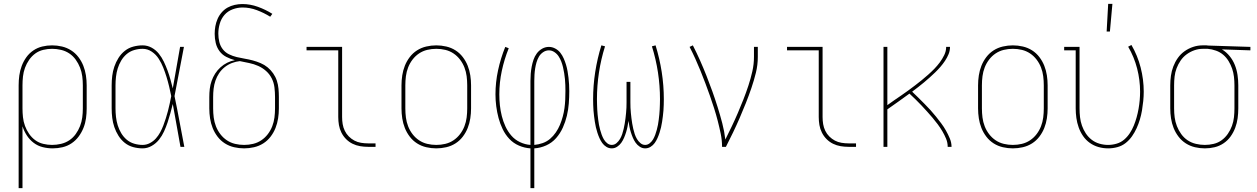

<svg xmlns="http://www.w3.org/2000/svg" viewBox="-20 -764 6540 999"><path d="M77 215V-320Q77 -346 80.5 -371.5Q84 -397 93 -421Q102 -445 117 -466Q132 -487 153.5 -501.5Q175 -516 200 -522Q225 -528 251 -528Q277 -528 302.5 -522Q328 -516 350 -502Q372 -488 388 -467Q404 -446 413.5 -422Q423 -398 427 -372Q431 -346 431 -320V-200Q431 -174 427.5 -148.5Q424 -123 414.5 -99Q405 -75 389.5 -54Q374 -33 352.5 -18.5Q331 -4 305.5 2Q280 8 254 8Q228 8 202 1.5Q176 -5 155 -21Q134 -37 119.5 -59.5Q105 -82 97 -107V215ZM251 -10Q274 -10 297.5 -15.5Q321 -21 340.5 -34Q360 -47 374 -66.5Q388 -86 396.5 -108Q405 -130 408 -153Q411 -176 411 -200V-320Q411 -344 408 -367Q405 -390 396.5 -412Q388 -434 374 -453.5Q360 -473 340.5 -486Q321 -499 297.5 -504.5Q274 -510 251 -510Q228 -510 205 -504.5Q182 -499 163.5 -485.5Q145 -472 131.5 -452.5Q118 -433 110 -411Q102 -389 99.5 -366Q97 -343 97 -320V-200Q97 -177 99.5 -154Q102 -131 110 -109Q118 -87 131.5 -67.5Q145 -48 163.5 -34.5Q182 -21 205 -15.5Q228 -10 251 -10Z M722 8Q698 8 673.5 1.5Q649 -5 629.5 -20.5Q610 -36 596.5 -57.5Q583 -79 575 -102.5Q567 -126 564 -150.5Q561 -175 561 -200V-320Q561 -345 564 -369.5Q567 -394 575 -417.5Q583 -441 596.5 -462.5Q610 -484 629.5 -499.5Q649 -515 673.5 -521.5Q698 -528 722 -528Q747 -528 769 -516Q791 -504 806.5 -484.5Q822 -465 832.5 -443Q843 -421 851.5 -398Q860 -375 866.5 -351.5Q873 -328 879 -304Q889 -358 898 -412Q907 -466 917 -520H937Q924 -456 912.5 -392Q901 -328 888 -264Q902 -198 914 -132Q926 -66 939 0H919Q909 -56 899 -112Q889 -168 879 -223Q873 -199 866.5 -175Q860 -151 852 -127Q844 -103 833.5 -80Q823 -57 807.5 -37.5Q792 -18 769.5 -5Q747 8 722 8ZM722 -10Q742 -10 760 -19.5Q778 -29 791 -43.5Q804 -58 813.5 -75.5Q823 -93 830 -111.5Q837 -130 843 -149Q849 -168 854 -187Q859 -206 863 -225Q867 -244 871 -264Q866 -289 860 -314Q854 -339 846.5 -363.5Q839 -388 829.5 -412Q820 -436 806 -458Q792 -480 770 -495Q748 -510 722 -510Q700 -510 678 -503.5Q656 -497 639 -482.5Q622 -468 610.5 -448.5Q599 -429 592.5 -408Q586 -387 583.5 -364.5Q581 -342 581 -320V-200Q581 -178 583.5 -155.5Q586 -133 592.5 -112Q599 -91 610.5 -71.5Q622 -52 639 -37.5Q656 -23 678 -16.5Q700 -10 722 -10Z M1250 8Q1224 8 1198 2Q1172 -4 1150 -18Q1128 -32 1112 -53Q1096 -74 1086.5 -98Q1077 -122 1073 -148Q1069 -174 1069 -200V-259Q1069 -281 1071.5 -302Q1074 -323 1081 -343Q1088 -363 1099.5 -381Q1111 -399 1127 -413.5Q1143 -428 1162 -437.5Q1181 -447 1202 -451Q1179 -457 1157.5 -468Q1136 -479 1122 -498Q1108 -517 1102.5 -540.5Q1097 -564 1097 -588Q1097 -608 1100.5 -627.5Q1104 -647 1112 -665.5Q1120 -684 1133.5 -699.5Q1147 -715 1164 -724.5Q1181 -734 1201 -738.5Q1221 -743 1241 -743Q1282 -743 1322 -728.5Q1362 -714 1397 -692L1386 -677Q1354 -697 1317 -711Q1280 -725 1242 -725Q1216 -725 1190.5 -715.5Q1165 -706 1148 -686.5Q1131 -667 1123.5 -641Q1116 -615 1116 -589Q1116 -567 1121 -546Q1126 -525 1139 -508Q1152 -491 1171.5 -481.5Q1191 -472 1212 -467Q1233 -462 1254 -458.5Q1275 -455 1295.5 -449.5Q1316 -444 1336 -435.5Q1356 -427 1372.5 -413.5Q1389 -400 1401.5 -382Q1414 -364 1420.5 -344Q1427 -324 1429 -302.5Q1431 -281 1431 -259V-200Q1431 -174 1427 -148Q1423 -122 1413.5 -98Q1404 -74 1388 -53Q1372 -32 1350 -18Q1328 -4 1302 2Q1276 8 1250 8ZM1250 -10Q1274 -10 1297 -15.5Q1320 -21 1339.5 -34Q1359 -47 1373.5 -66Q1388 -85 1396.5 -107Q1405 -129 1408 -152.5Q1411 -176 1411 -200V-259Q1411 -284 1408 -309Q1405 -334 1394 -356Q1383 -378 1364.5 -394.5Q1346 -411 1323.5 -421Q1301 -431 1276.5 -436Q1252 -441 1228 -446Q1207 -444 1186.5 -436Q1166 -428 1149 -414.5Q1132 -401 1120 -383Q1108 -365 1101 -344.5Q1094 -324 1091.5 -302.5Q1089 -281 1089 -259V-200Q1089 -176 1092 -152.5Q1095 -129 1103.5 -107Q1112 -85 1126.5 -66Q1141 -47 1160.5 -34Q1180 -21 1203 -15.5Q1226 -10 1250 -10Z M1895 0Q1874 0 1853.5 -3.5Q1833 -7 1814.5 -16Q1796 -25 1781 -40Q1766 -55 1756.5 -74Q1747 -93 1743.5 -113.5Q1740 -134 1740 -155V-502H1575V-520H1760V-155Q1760 -136 1763 -118Q1766 -100 1774 -83.5Q1782 -67 1795 -54Q1808 -41 1824 -32.5Q1840 -24 1858.5 -21Q1877 -18 1895 -18H1934V0Z M2250 8Q2224 8 2198 2Q2172 -4 2150 -18Q2128 -32 2112 -53Q2096 -74 2086.5 -98Q2077 -122 2073 -148Q2069 -174 2069 -200V-320Q2069 -346 2073 -372Q2077 -398 2086.5 -422Q2096 -446 2112 -467Q2128 -488 2150 -502Q2172 -516 2198 -522Q2224 -528 2250 -528Q2276 -528 2302 -522Q2328 -516 2350 -502Q2372 -488 2388 -467Q2404 -446 2413.5 -422Q2423 -398 2427 -372Q2431 -346 2431 -320V-200Q2431 -174 2427 -148Q2423 -122 2413.5 -98Q2404 -74 2388 -53Q2372 -32 2350 -18Q2328 -4 2302 2Q2276 8 2250 8ZM2250 -10Q2274 -10 2297 -15.5Q2320 -21 2339.5 -34Q2359 -47 2373.5 -66Q2388 -85 2396.5 -107Q2405 -129 2408 -152.5Q2411 -176 2411 -200V-320Q2411 -344 2408 -367.5Q2405 -391 2396.5 -413Q2388 -435 2373.5 -454Q2359 -473 2339.5 -486Q2320 -499 2297 -504.5Q2274 -510 2250 -510Q2226 -510 2203 -504.5Q2180 -499 2160.5 -486Q2141 -473 2126.5 -454Q2112 -435 2103.5 -413Q2095 -391 2092 -367.5Q2089 -344 2089 -320V-200Q2089 -176 2092 -152.5Q2095 -129 2103.5 -107Q2112 -85 2126.5 -66Q2141 -47 2160.5 -34Q2180 -21 2203 -15.5Q2226 -10 2250 -10Z M2740 215V8Q2709 6 2680 -6.5Q2651 -19 2630 -41.5Q2609 -64 2595.5 -92Q2582 -120 2574 -150Q2566 -180 2562 -211Q2558 -242 2558 -273Q2558 -336 2571.5 -398.5Q2585 -461 2609 -520L2627 -513Q2604 -456 2591 -395.5Q2578 -335 2578 -273Q2578 -244 2581 -216Q2584 -188 2591 -160Q2598 -132 2610 -106Q2622 -80 2640.5 -58.5Q2659 -37 2685.5 -24.5Q2712 -12 2740 -10V-343Q2740 -362 2741.5 -380.5Q2743 -399 2746.5 -417.5Q2750 -436 2756 -453.5Q2762 -471 2773 -486Q2784 -501 2800.5 -510.5Q2817 -520 2836 -520Q2853 -520 2869 -511.5Q2885 -503 2895.5 -489.5Q2906 -476 2913 -460Q2920 -444 2925 -427.5Q2930 -411 2933 -394Q2936 -377 2938 -359.5Q2940 -342 2941 -324.5Q2942 -307 2942 -290Q2942 -258 2939.5 -225.5Q2937 -193 2929.5 -161.5Q2922 -130 2908.5 -100Q2895 -70 2873.5 -45.5Q2852 -21 2822 -7.5Q2792 6 2760 8V215ZM2760 -10Q2782 -12 2803.5 -19.5Q2825 -27 2842 -41.5Q2859 -56 2872 -75Q2885 -94 2893.5 -114.5Q2902 -135 2908 -157Q2914 -179 2917 -201Q2920 -223 2921 -245.5Q2922 -268 2922 -291Q2922 -306 2921.5 -321.5Q2921 -337 2919.5 -352.5Q2918 -368 2915.5 -383.5Q2913 -399 2909.5 -414Q2906 -429 2900.5 -443.5Q2895 -458 2886.5 -471Q2878 -484 2864.5 -493Q2851 -502 2836 -502Q2820 -502 2806 -492.5Q2792 -483 2784 -469Q2776 -455 2771.5 -439.5Q2767 -424 2764.5 -408Q2762 -392 2761 -375.5Q2760 -359 2760 -343Z M3163 8Q3148 8 3135 0Q3122 -8 3113.5 -20Q3105 -32 3099 -45.5Q3093 -59 3088.5 -73Q3084 -87 3080.5 -101.5Q3077 -116 3075 -130.5Q3073 -145 3071 -159.5Q3069 -174 3068 -189Q3067 -204 3066.5 -218.5Q3066 -233 3066 -248Q3066 -319 3077 -389.5Q3088 -460 3109 -528L3128 -523Q3107 -456 3096.5 -387Q3086 -318 3086 -248Q3086 -234 3086.5 -221Q3087 -208 3087.5 -194.5Q3088 -181 3089.5 -168Q3091 -155 3092.5 -141.5Q3094 -128 3096.5 -115Q3099 -102 3102.5 -89Q3106 -76 3110.5 -63.5Q3115 -51 3121.5 -39.5Q3128 -28 3139 -19Q3150 -10 3163 -10Q3177 -10 3188 -19.5Q3199 -29 3206 -41Q3213 -53 3217.5 -66.5Q3222 -80 3225 -93.5Q3228 -107 3230.5 -121Q3233 -135 3234.5 -148.5Q3236 -162 3237.5 -176Q3239 -190 3239.5 -204Q3240 -218 3240 -232Q3240 -246 3240 -260V-338H3260V-260Q3260 -246 3260 -232Q3260 -218 3260.5 -204Q3261 -190 3262.5 -176Q3264 -162 3265.5 -148.5Q3267 -135 3269.5 -121Q3272 -107 3275 -93.5Q3278 -80 3282.5 -66.5Q3287 -53 3294 -41Q3301 -29 3312 -19.5Q3323 -10 3337 -10Q3350 -10 3361 -19Q3372 -28 3378.5 -39.5Q3385 -51 3389.5 -63.5Q3394 -76 3397.5 -89Q3401 -102 3403.5 -115Q3406 -128 3407.5 -141.5Q3409 -155 3410.5 -168Q3412 -181 3412.5 -194.5Q3413 -208 3413.5 -221Q3414 -234 3414 -248Q3414 -318 3403.5 -387Q3393 -456 3372 -523L3391 -528Q3412 -460 3423 -389.5Q3434 -319 3434 -248Q3434 -233 3433.5 -218.5Q3433 -204 3432 -189Q3431 -174 3429 -159.5Q3427 -145 3425 -130.5Q3423 -116 3419.5 -101.5Q3416 -87 3411.5 -73Q3407 -59 3401 -45.5Q3395 -32 3386.5 -20Q3378 -8 3365 0Q3352 8 3337 8Q3322 8 3309 -0.5Q3296 -9 3287.5 -21Q3279 -33 3273 -47Q3267 -61 3262.5 -75.5Q3258 -90 3255 -105Q3252 -120 3250 -135Q3248 -120 3245 -105Q3242 -90 3237.5 -75.5Q3233 -61 3227 -47Q3221 -33 3212.5 -21Q3204 -9 3191 -0.5Q3178 8 3163 8Z M3737 0Q3737 -34 3730 -68Q3723 -102 3714.5 -135Q3706 -168 3695.5 -201Q3685 -234 3673.5 -266.5Q3662 -299 3650 -331Q3638 -363 3625 -395Q3612 -427 3598 -458Q3584 -489 3568 -520L3585 -528Q3605 -489 3622.5 -449.5Q3640 -410 3656 -369.5Q3672 -329 3686.5 -288.5Q3701 -248 3714 -206.5Q3727 -165 3738 -123Q3749 -81 3754 -38Q3771 -72 3787.5 -106.5Q3804 -141 3819 -176Q3834 -211 3848 -246.5Q3862 -282 3874 -318.5Q3886 -355 3894.5 -392.5Q3903 -430 3903 -468V-520H3923V-468Q3923 -426 3913 -385.5Q3903 -345 3889.5 -305.5Q3876 -266 3860.5 -227Q3845 -188 3828.5 -150Q3812 -112 3794 -74.5Q3776 -37 3757 0Z M4395 0Q4374 0 4353.5 -3.5Q4333 -7 4314.5 -16Q4296 -25 4281 -40Q4266 -55 4256.5 -74Q4247 -93 4243.5 -113.5Q4240 -134 4240 -155V-502H4075V-520H4260V-155Q4260 -136 4263 -118Q4266 -100 4274 -83.5Q4282 -67 4295 -54Q4308 -41 4324 -32.5Q4340 -24 4358.5 -21Q4377 -18 4395 -18H4434V0Z M4577 0V-520H4597V-217Q4615 -230 4633 -242.5Q4651 -255 4669.5 -267.5Q4688 -280 4705.5 -293Q4723 -306 4741 -319.5Q4759 -333 4776 -347Q4793 -361 4809.5 -375.5Q4826 -390 4841.5 -406Q4857 -422 4870 -439.5Q4883 -457 4893 -477.5Q4903 -498 4903 -520H4923Q4923 -500 4915.5 -482Q4908 -464 4897 -447.5Q4886 -431 4873 -416Q4860 -401 4846 -387.5Q4832 -374 4817.5 -361Q4803 -348 4788 -335.5Q4773 -323 4757.5 -311Q4742 -299 4726 -287Q4742 -272 4758 -256Q4774 -240 4790 -224Q4806 -208 4821 -191.5Q4836 -175 4850 -157.5Q4864 -140 4877.5 -122Q4891 -104 4902 -84.5Q4913 -65 4922 -43.5Q4931 -22 4931 0H4911Q4911 -22 4902.5 -42.5Q4894 -63 4883 -81.5Q4872 -100 4859 -117.5Q4846 -135 4832 -151.5Q4818 -168 4803.5 -184Q4789 -200 4774 -216Q4759 -232 4743.5 -247Q4728 -262 4712 -277Q4683 -256 4654.5 -235.5Q4626 -215 4597 -195V0Z M5250 8Q5224 8 5198 2Q5172 -4 5150 -18Q5128 -32 5112 -53Q5096 -74 5086.5 -98Q5077 -122 5073 -148Q5069 -174 5069 -200V-320Q5069 -346 5073 -372Q5077 -398 5086.5 -422Q5096 -446 5112 -467Q5128 -488 5150 -502Q5172 -516 5198 -522Q5224 -528 5250 -528Q5276 -528 5302 -522Q5328 -516 5350 -502Q5372 -488 5388 -467Q5404 -446 5413.5 -422Q5423 -398 5427 -372Q5431 -346 5431 -320V-200Q5431 -174 5427 -148Q5423 -122 5413.5 -98Q5404 -74 5388 -53Q5372 -32 5350 -18Q5328 -4 5302 2Q5276 8 5250 8ZM5250 -10Q5274 -10 5297 -15.5Q5320 -21 5339.5 -34Q5359 -47 5373.5 -66Q5388 -85 5396.5 -107Q5405 -129 5408 -152.5Q5411 -176 5411 -200V-320Q5411 -344 5408 -367.5Q5405 -391 5396.5 -413Q5388 -435 5373.5 -454Q5359 -473 5339.5 -486Q5320 -499 5297 -504.5Q5274 -510 5250 -510Q5226 -510 5203 -504.5Q5180 -499 5160.5 -486Q5141 -473 5126.5 -454Q5112 -435 5103.5 -413Q5095 -391 5092 -367.5Q5089 -344 5089 -320V-200Q5089 -176 5092 -152.5Q5095 -129 5103.5 -107Q5112 -85 5126.5 -66Q5141 -47 5160.5 -34Q5180 -21 5203 -15.5Q5226 -10 5250 -10Z M5746 8Q5720 8 5695.5 1Q5671 -6 5650.5 -20.5Q5630 -35 5615.5 -56Q5601 -77 5592.5 -101Q5584 -125 5580.5 -150Q5577 -175 5577 -200V-502H5517V-520H5597V-200Q5597 -177 5599.5 -154.5Q5602 -132 5609.5 -110.5Q5617 -89 5629.5 -70Q5642 -51 5660 -37Q5678 -23 5700.5 -16.5Q5723 -10 5745 -10Q5768 -10 5790 -16.5Q5812 -23 5829 -37.5Q5846 -52 5858.5 -71Q5871 -90 5879.5 -111Q5888 -132 5894 -153.5Q5900 -175 5904 -197.5Q5908 -220 5910 -242.5Q5912 -265 5912 -287Q5912 -348 5896.5 -408Q5881 -468 5850 -521L5867 -530Q5899 -475 5915 -412.5Q5931 -350 5931 -287Q5931 -263 5928.5 -238.5Q5926 -214 5922 -190Q5918 -166 5911 -142.5Q5904 -119 5894 -97Q5884 -75 5870 -55Q5856 -35 5837 -20Q5818 -5 5794 1.5Q5770 8 5746 8ZM5738 -600 5746 -744H5768L5755 -600Z M6249 8Q6223 8 6197.5 2Q6172 -4 6150 -18Q6128 -32 6112 -53Q6096 -74 6086.5 -98Q6077 -122 6073 -148Q6069 -174 6069 -200V-320Q6069 -345 6072.5 -370Q6076 -395 6085 -418.5Q6094 -442 6108.5 -462.5Q6123 -483 6143.5 -497.5Q6164 -512 6188 -520Q6212 -528 6237 -528H6250Q6254 -528 6258 -528Q6262 -528 6266 -527L6486 -520V-502L6338 -507Q6361 -493 6378 -472Q6395 -451 6405 -426Q6415 -401 6419 -374Q6423 -347 6423 -320V-200Q6423 -174 6419.5 -148.5Q6416 -123 6407 -99Q6398 -75 6383 -54Q6368 -33 6346.5 -18.5Q6325 -4 6300 2Q6275 8 6249 8ZM6249 -10Q6272 -10 6295 -15.5Q6318 -21 6336.5 -34.5Q6355 -48 6368.5 -67.5Q6382 -87 6390 -109Q6398 -131 6400.5 -154Q6403 -177 6403 -200V-320Q6403 -342 6400.5 -364Q6398 -386 6391 -406.5Q6384 -427 6372.5 -446Q6361 -465 6344.5 -479Q6328 -493 6307 -500.5Q6286 -508 6264 -510H6239Q6216 -510 6194.5 -502.5Q6173 -495 6154.5 -481.5Q6136 -468 6123 -449Q6110 -430 6102 -409Q6094 -388 6091.5 -365.5Q6089 -343 6089 -320V-200Q6089 -176 6092 -153Q6095 -130 6103.5 -108Q6112 -86 6126 -66.5Q6140 -47 6159.5 -34Q6179 -21 6202.5 -15.5Q6226 -10 6249 -10Z"/></svg>

Font: Iosevka Curly Slab Thin
Style: Regular
Weight: 100
Monospace: yes
Designer: Belleve Invis
Foundry: Belleve Invis
Version: Version 22.1.2; ttfautohint (v1.8.4)